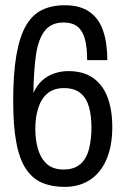

<svg xmlns="http://www.w3.org/2000/svg" viewBox="-20 -719 490 751"><path d="M233.1 12Q183.5 12 145.7 -3.7Q107.9 -19.5 82.3 -57Q56.7 -94.5 44.2 -159.7Q31.6 -225 31.6 -323.5Q31.6 -431.2 44.2 -503.5Q56.7 -575.8 81.5 -618.7Q106.3 -661.6 144.4 -680.1Q182.5 -698.5 233 -698.5Q293.6 -698.5 330.5 -672.3Q367.4 -646.1 383.6 -598Q399.8 -550 399.8 -483.7H320.9Q320.9 -534.1 312 -566.5Q303.2 -598.8 283.1 -614.9Q262.9 -631 228.5 -631Q180.8 -631 155.3 -598.7Q129.8 -566.4 120.8 -504.7Q111.8 -442.9 110.8 -355.3Q123.4 -384.5 144.2 -403.5Q164.9 -422.5 192 -431.7Q219.1 -440.9 247.1 -440.9Q306.8 -440.9 345 -413.5Q383.2 -386.1 401.2 -337.1Q419.2 -288.2 419.2 -222.5Q419.2 -147.3 396.1 -94.6Q373.1 -41.8 331.2 -14.9Q289.3 12 233.1 12ZM228.6 -56Q270.9 -56 295 -77.7Q319 -99.3 328.4 -137Q337.7 -174.8 337.7 -220.8Q337.7 -265 328.4 -299.5Q319 -334.1 295.4 -354.3Q271.8 -374.4 230.1 -374.4Q190.8 -374.4 166.2 -354Q141.6 -333.6 129.9 -297.4Q118.1 -261.1 118.1 -215.6Q118.1 -170.9 128.9 -134.9Q139.7 -98.8 163.6 -77.4Q187.4 -56 228.6 -56Z"/></svg>

Font: Archivo SemiBold Condensed
Style: Regular
Weight: 600
Width: 3
Version: Version 2.001